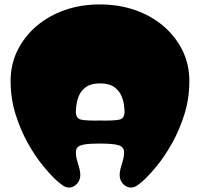

<svg xmlns="http://www.w3.org/2000/svg" viewBox="-20 -834 904 868"><path d="M292 14Q278 14 265 5Q252 -4 238 -16Q210 -41 174 -85Q138 -129 105 -188.5Q72 -248 50 -318.5Q28 -389 28 -468Q28 -543 59 -606Q90 -669 145 -716Q200 -763 273 -788.5Q346 -814 431 -814Q517 -814 590.5 -788.5Q664 -763 719 -716Q774 -669 805 -606Q836 -543 836 -468Q836 -389 814 -318.5Q792 -248 759 -188.5Q726 -129 690 -85Q654 -41 626 -16Q613 -4 599.5 5Q586 14 572 14Q553 14 537 -2Q521 -18 521 -43Q521 -63 531 -93Q541 -123 541 -145Q541 -169 517.5 -177Q494 -185 431 -185Q385 -185 362 -181Q339 -177 331 -168.5Q323 -160 323 -145Q323 -123 333 -93Q343 -63 343 -43Q343 -18 327 -2Q311 14 292 14ZM433 -289Q495 -288 519 -293Q543 -298 543 -329Q543 -339 540.5 -359.5Q538 -380 528 -402.5Q518 -425 495.5 -441Q473 -457 432 -457Q392 -457 369.5 -441Q347 -425 337.5 -402.5Q328 -380 325.5 -359.5Q323 -339 323 -329Q323 -298 347 -293Q371 -288 433 -289Z"/></svg>

Font: Matemasie
Style: Regular
Weight: 400
Designer: Adam Yeo
Version: Version 1.001; ttfautohint (v1.8.4.7-5d5b)